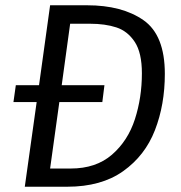

<svg xmlns="http://www.w3.org/2000/svg" viewBox="-20 -708 686 728"><path d="M605 -428Q605 -311 567.5 -214.5Q530 -118 447 -59Q364 0 235 0H74L119 -321H31L40 -385H128L170 -688H310Q443 -688 524 -631.5Q605 -575 605 -428ZM518 -430Q518 -508 491 -549Q464 -590 421.5 -604Q379 -618 321 -618H246L214 -385H376L368 -321H205L170 -69H248Q344 -69 404.5 -121.5Q465 -174 491.5 -256Q518 -338 518 -430Z"/></svg>

Font: FiraGO Book
Style: Italic
Weight: 350
Italic angle: -8°
Designer: bBox Type GmbH
Foundry: bBox Type GmbH
Version: Version 1.001